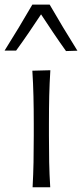

<svg xmlns="http://www.w3.org/2000/svg" viewBox="-50 -796 350 816"><path d="M88.5 0Q91.5 -55.5 92.5 -107Q93.5 -158.5 93.5 -219.5V-269.5Q93.5 -334 92.2 -387Q91 -440 87.5 -495.5L164 -497.5Q160.5 -442 159.2 -388.5Q158 -335 158 -269.5V-219.5Q158 -158.5 159 -107Q160 -55.5 163.5 0ZM-30.5 -581Q0.5 -630.5 30 -679.2Q59.5 -728 87.5 -776.5H161Q189 -728 218.5 -679Q248 -630 279 -580.5L230.5 -579Q203 -617.5 176.5 -656.8Q150 -696 124.5 -735Q99 -696.5 72.8 -658Q46.5 -619.5 18.5 -581Z"/></svg>

Font: Commissioner Flair Light
Style: Regular
Weight: 300
Designer: Kostas Bartsokas
Foundry: Kostas Bartsokas
Version: Version 1.000; ttfautohint (v1.8.3)